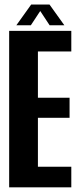

<svg xmlns="http://www.w3.org/2000/svg" viewBox="-20 -808 350 828"><path d="M19.5 0V-675H287.5V-586H143.5V-386.5H280V-300H143.5V-89H287.5V0ZM50.5 -699 114.5 -788.5H193.5L257.5 -699H194L153.5 -760.5L113 -699Z"/></svg>

Font: Anybody Condensed SemiBold
Style: Regular
Weight: 600
Width: 3
Designer: Tyler Finck
Foundry: Etcetera Type Company
Version: Version 1.010; ttfautohint (v1.8.3) -l 8 -r 50 -G 200 -x 14 